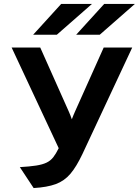

<svg xmlns="http://www.w3.org/2000/svg" viewBox="-20 -941 711 973"><path d="M150.5 12 80.5 -94Q131 -97 163.2 -102Q195.5 -107 215.8 -116.8Q236 -126.5 249.8 -144Q263.5 -161.5 277.5 -190L39 -700H184L328.5 -376Q333 -366 336.8 -356.2Q340.5 -346.5 344 -336.5Q348 -347.5 352 -356.8Q356 -366 360.5 -376.5L505.5 -700H650L398 -161Q367.5 -96.5 336.8 -60.2Q306 -24 262.5 -8Q219 8 150.5 12ZM366 -765 508 -921H663.5L485.5 -765ZM148 -765 290 -921H446L268 -765Z"/></svg>

Font: Overpass
Style: Bold
Weight: 700
Designer: Delve Withrington, Dave Bailey, Thomas Jockin
Foundry: Delve Fonts LLC
Version: Version 4.000; ttfautohint (v1.8.3)